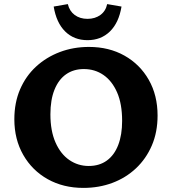

<svg xmlns="http://www.w3.org/2000/svg" viewBox="-20 -902 839 937"><path d="M387 15Q289 15 213 -27.5Q137 -70 93.5 -146Q50 -222 50 -320Q50 -401 78 -466Q106 -531 156 -577Q206 -623 272 -648Q338 -673 414 -673Q512 -673 587.5 -630.5Q663 -588 706 -512.5Q749 -437 749 -338Q749 -257 721 -192Q693 -127 643.5 -80.5Q594 -34 528.5 -9.5Q463 15 387 15ZM413 -92Q465 -92 501.5 -118.5Q538 -145 557 -194.5Q576 -244 576 -312Q576 -395 551.5 -451Q527 -507 485 -536Q443 -565 389 -565Q339 -565 302.5 -539.5Q266 -514 246 -464.5Q226 -415 226 -344Q226 -263 251 -206.5Q276 -150 318.5 -121Q361 -92 413 -92ZM407 -706Q341 -706 298 -748.5Q255 -791 242 -870L311 -882Q319 -848 344.5 -829Q370 -810 407 -810Q444 -810 470 -829Q496 -848 503 -882L573 -870Q560 -791 516.5 -748.5Q473 -706 407 -706Z"/></svg>

Font: Ysabeau Infant ExtraBold
Style: Regular
Weight: 800
Designer: Christian Thalmann (Catharsis Fonts)
Version: Version 2.001;gftools[0.9.30]; featfreeze: ss01,ss02,lnum